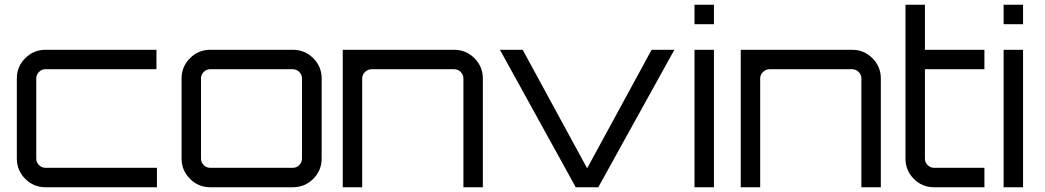

<svg xmlns="http://www.w3.org/2000/svg" viewBox="-20 -790 4410 810"><path d="M172 -82H642V0H172Q122 0 86.5 -35.5Q51 -71 51 -121V-459Q51 -509 86.5 -544.5Q122 -580 172 -580H640V-498H172Q156 -498 144.5 -486.5Q133 -475 133 -459V-121Q133 -105 144.5 -93.5Q156 -82 172 -82Z M867 -580H1215Q1266 -580 1301.5 -544.5Q1337 -509 1337 -459V-121Q1337 -71 1301.5 -35.5Q1266 0 1215 0H867Q817 0 781.5 -35.5Q746 -71 746 -121V-459Q746 -509 781.5 -544.5Q817 -580 867 -580ZM1215 -498H867Q851 -498 839.5 -486.5Q828 -475 828 -459V-121Q828 -105 839.5 -93.5Q851 -82 867 -82H1215Q1231 -82 1242.5 -93.5Q1254 -105 1254 -121V-459Q1254 -475 1242.5 -486.5Q1231 -498 1215 -498Z M1896 -580Q1946 -580 1981.5 -544.5Q2017 -509 2017 -459V0H1935V-459Q1935 -475 1923.5 -486.5Q1912 -498 1896 -498H1548Q1532 -498 1520 -486.5Q1508 -475 1508 -459V0H1426V-580Z M2729 -580H2825L2504 0H2409L2089 -580H2185L2457 -80Z M2910 0V-580H2992V0ZM2910 -770H2992V-688H2910Z M3575 -580Q3625 -580 3660.5 -544.5Q3696 -509 3696 -459V0H3614V-459Q3614 -475 3602.5 -486.5Q3591 -498 3575 -498H3227Q3211 -498 3199 -486.5Q3187 -475 3187 -459V0H3105V-580Z M4133 -498H3882V-121Q3882 -105 3893.5 -93.5Q3905 -82 3921 -82H4133V0H3921Q3870 0 3835 -35.5Q3800 -71 3800 -121V-770H3882V-580H4133Z M4214 0V-580H4296V0ZM4214 -770H4296V-688H4214Z"/></svg>

Font: Orbitron
Style: Regular
Weight: 400
Designer: Matt McInerney
Foundry: Matt McInerney
Version: 1.000